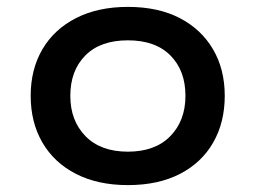

<svg xmlns="http://www.w3.org/2000/svg" viewBox="-20 -528 742 557"><path d="M351 9Q264 9 200.5 -23.5Q137 -56 103 -114.5Q69 -173 69 -250Q69 -327 103 -385Q137 -443 200.5 -475.5Q264 -508 351 -508Q439 -508 501.5 -475.5Q564 -443 598 -385Q632 -327 632 -250Q632 -173 598.5 -114.5Q565 -56 502 -23.5Q439 9 351 9ZM351 -88Q430 -88 474 -133Q518 -178 518 -250Q518 -323 474.5 -367Q431 -411 351 -411Q271 -411 227.5 -367Q184 -323 184 -250Q184 -178 228 -133Q272 -88 351 -88Z"/></svg>

Font: Nunito Sans 7pt SemiExpanded SemiBold
Style: Regular
Weight: 600
Width: 6
Designer: Vernon Adams
Foundry: Vernon Adams
Version: Version 3.101;gftools[0.9.27]